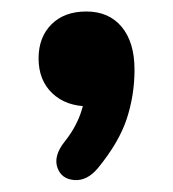

<svg xmlns="http://www.w3.org/2000/svg" viewBox="-20 -177 296 329"><path d="M90.2 66.4Q126.7 21.4 126.7 -33.5L131.9 5.2Q93.2 5.2 69.7 -17.1Q46.1 -39.5 46.1 -77Q46.1 -113.2 68.2 -135.3Q90.2 -157.3 127.9 -157.3Q166.6 -157.3 188.5 -131Q210.5 -104.6 210.5 -57.5Q210.5 -14.1 197.2 26.6Q183.8 67.2 147.6 111.3Q129.1 133.3 107.1 131.5Q85 129.7 78.3 110Q71.6 90.3 90.2 66.4Z"/></svg>

Font: SN Pro Thin
Style: Regular
Weight: 200
Designer: Tobias Whetton
Foundry: Supernotes
Version: Version 1.003;Glyphs 3.3 (3324)